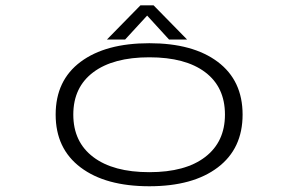

<svg xmlns="http://www.w3.org/2000/svg" viewBox="-20 -670 1090 702"><path d="M664 -525.5H598L518 -613L437.5 -525.5H371L493.5 -650.5H541.5ZM526 11Q366 11 274.8 -57.8Q183.5 -126.5 183.5 -251Q183.5 -376 274.8 -444Q366 -512 526 -512Q685.5 -512 776.2 -443.8Q867 -375.5 867 -251Q867 -126.5 776.2 -57.8Q685.5 11 526 11ZM802.5 -251Q802.5 -351.5 730.2 -406Q658 -460.5 526 -460.5Q394 -460.5 321 -405.8Q248 -351 248 -251Q248 -151 321 -95.8Q394 -40.5 526 -40.5Q658 -40.5 730.2 -96Q802.5 -151.5 802.5 -251Z"/></svg>

Font: League Mono Extended UltraLight
Style: Regular
Weight: 200
Width: 9
Designer: Tyler Finck
Foundry: The League of Moveable Type / Tyler Finck
Version: Version 2.210